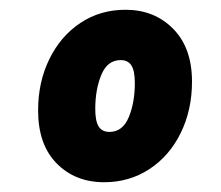

<svg xmlns="http://www.w3.org/2000/svg" viewBox="-20 -736 453 393"><path d="M58 -510Q58 -568 81 -615Q104 -662 144.5 -689Q185 -716 237 -716Q296 -716 334.5 -677Q373 -638 373 -569Q373 -511 350 -464Q327 -417 286 -390Q245 -363 193 -363Q134 -363 96 -401.5Q58 -440 58 -510ZM256 -566Q256 -591 249 -602Q242 -613 227 -613Q200 -613 187.5 -583Q175 -553 175 -513Q175 -488 182 -477Q189 -466 204 -466Q231 -466 243.5 -496Q256 -526 256 -566Z"/></svg>

Font: Fira Sans Extra Condensed Black
Style: Italic
Weight: 900
Width: 3
Italic angle: -8°
Designer: Carrois Corporate & Edenspiekermann AG
Foundry: Carrois Corporate GbR & Edenspiekermann AG
Version: Version 4.203